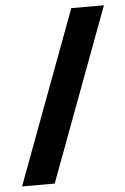

<svg xmlns="http://www.w3.org/2000/svg" viewBox="-52 -752 517 791"><g transform="rotate(-5 206.5 -357.0)"><path d="M408 -714 142 0H7L273 -714Z"/></g></svg>

Font: Noto Sans Balinese
Style: Bold
Weight: 700
Designer: Aditya Bayu, David Williams
Foundry: David Williams
Version: Version 2.005; ttfautohint (v1.8.4.7-5d5b)